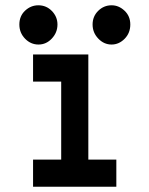

<svg xmlns="http://www.w3.org/2000/svg" viewBox="-20 -706 565 726"><path d="M105 -500H314V-102.5H419.9V0H105V-102.5H211.4V-397.5H105ZM197.3 -613.3Q197.3 -583 176 -560.3Q154.8 -537.6 125.5 -537.6Q96.2 -537.6 74.7 -559.8Q53.2 -582 53.2 -613.3Q53.2 -645.5 75 -665.8Q96.7 -686 125 -686Q155.3 -686 176.3 -664.3Q197.3 -642.6 197.3 -613.3ZM472.7 -613.3Q472.7 -581.1 451.2 -559.3Q429.7 -537.6 401.9 -537.6Q373 -537.6 351.6 -560.1Q330.1 -582.5 330.1 -613.3Q330.1 -644 351.3 -665Q372.6 -686 401.9 -686Q429.2 -686 450.9 -665.5Q472.7 -645 472.7 -613.3Z"/></svg>

Font: Anka/Coder Condensed
Style: Bold
Weight: 700
Width: 4
Monospace: yes
Version: Version 001.100